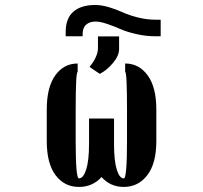

<svg xmlns="http://www.w3.org/2000/svg" viewBox="-20 -757 800 758"><path d="M474.1 -472.7V-506.3Q528.8 -506.3 563 -459.5Q597.2 -412.6 597.2 -324.7V-200.2Q597.2 -111.8 561.5 -65.4Q525.9 -19 468.8 -19Q415.5 -19 380.9 -58.1Q345.7 -19 291.5 -19Q234.4 -19 199.5 -65.2Q164.6 -111.3 164.6 -200.2V-324.7Q164.6 -412.6 198.2 -459.5Q231.9 -506.3 286.6 -506.3V-472.7Q278.8 -472.7 278.8 -324.7V-200.2Q278.8 -52.7 291.5 -52.7Q309.1 -52.7 320.3 -87.9Q331.5 -123 331.5 -188.5V-289.1H430.2V-188.5Q430.2 -122.6 440.9 -87.6Q451.7 -52.7 468.8 -52.7Q481.4 -52.7 481.4 -200.2V-324.7Q481.4 -472.7 474.1 -472.7ZM594.2 -679.2H614.3V-613.8H593.3Q554.7 -613.8 516.6 -622.8Q478.5 -631.8 453.9 -642.8Q429.2 -653.8 402.3 -662.8Q375.5 -671.9 357.4 -671.9Q334 -671.9 320.1 -659.7Q306.2 -647.5 306.2 -622.1V-613.8H239.3V-631.8Q239.7 -685.1 270 -711.2Q300.3 -737.3 356 -737.3Q381.3 -737.3 411.1 -728.3Q440.9 -719.2 464.6 -708.3Q488.3 -697.3 523.7 -688.2Q559.1 -679.2 594.2 -679.2ZM374 -465.3 333.5 -492.7Q366.7 -534.2 366.7 -566.4V-613.3H450.2V-563.5Q450.2 -537.1 426 -508.3Q401.9 -479.5 374 -465.3Z"/></svg>

Font: Karasuma Gothic
Style: Regular
Weight: 500
Designer: Rasmus Andersson / Ryoko Nishizuka
Foundry: Genbu
Version: Version 1.00